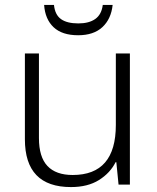

<svg xmlns="http://www.w3.org/2000/svg" viewBox="-20 -749 636 779"><path d="M507 -532V0H461L452 -91H449Q427 -47 381.5 -18.5Q336 10 268 10Q81 10 81 -184V-532H138V-189Q138 -112 172.5 -75.5Q207 -39 275 -39Q450 -39 450 -242V-532ZM437 -729Q431 -672 395.5 -639Q360 -606 297 -606Q232 -606 197.5 -638.5Q163 -671 159 -729H199Q203 -689 227.5 -671.5Q252 -654 298 -654Q341 -654 366.5 -672Q392 -690 397 -729Z"/></svg>

Font: Noto Sans Tamil Light
Style: Regular
Weight: 300
Designer: Jelle Bosma - Monotype Design Team
Foundry: Monotype Imaging Inc.
Version: Version 2.004; ttfautohint (v1.8.4.7-5d5b)